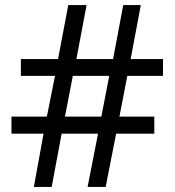

<svg xmlns="http://www.w3.org/2000/svg" viewBox="-20 -734 686 754"><path d="M480 -436 449 -276H586V-209H436L395 0H324L365 -209H222L183 0H113L151 -209H25V-276H164L196 -436H62V-502H208L248 -714H320L280 -502H424L464 -714H533L493 -502H620V-436ZM235 -276H378L409 -436H266Z"/></svg>

Font: Noto Sans Hanifi Rohingya
Style: Regular
Weight: 400
Designer: Monotype Design Team and DaltonMaag
Foundry: Google LLC
Version: Version 2.101